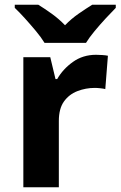

<svg xmlns="http://www.w3.org/2000/svg" viewBox="-20 -786 506 806"><path d="M383 -556Q394 -556 409 -555Q424 -554 433 -552L422 -412Q415 -414 401.5 -415.5Q388 -417 378 -417Q340 -417 305 -403.5Q270 -390 248.5 -360Q227 -330 227 -278V0H78V-546H191L213 -454H220Q244 -496 286 -526Q328 -556 383 -556ZM167 -606Q153 -629 130.5 -656Q108 -683 84.5 -709Q61 -735 42 -753V-766H141Q167 -750 197 -728.5Q227 -707 253 -680Q279 -707 310 -728.5Q341 -750 367 -766H466V-753Q448 -735 424 -709Q400 -683 377.5 -656Q355 -629 341 -606Z"/></svg>

Font: Noto Sans Bengali UI
Style: Bold
Weight: 700
Designer: Jelle Bosma - Monotype Design Team
Foundry: Monotype Imaging Inc.
Version: Version 2.003; ttfautohint (v1.8.4.7-5d5b)